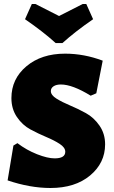

<svg xmlns="http://www.w3.org/2000/svg" viewBox="-20 -927 568 959"><path d="M411 -907 445 -831Q355 -769 292 -712H258Q195 -769 105 -831L139 -907H157Q177 -897 216 -877Q255 -857 275 -847Q294 -857 334 -877Q374 -897 393 -907ZM305 -659Q400 -659 493 -624L461 -461L433 -449Q342 -505 284 -505Q261 -505 247.5 -496Q234 -487 234 -472Q234 -452 262 -434.5Q290 -417 329.5 -400.5Q369 -384 409 -362Q449 -340 477 -299.5Q505 -259 505 -206Q505 -113 430 -50.5Q355 12 232 12Q130 12 18 -26L47 -200L67 -212Q113 -177 165.5 -156.5Q218 -136 253 -136Q306 -136 306 -169Q306 -190 278.5 -208Q251 -226 211.5 -242.5Q172 -259 132 -280.5Q92 -302 64.5 -342.5Q37 -383 37 -437Q37 -533 112 -596Q187 -659 305 -659Z"/></svg>

Font: Alegreya Sans Black
Style: Regular
Weight: 900
Designer: Juan Pablo del Peral
Foundry: Huerta Tipografica
Version: Version 2.007